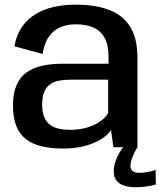

<svg xmlns="http://www.w3.org/2000/svg" viewBox="-20 -618 674 806"><path d="M245.5 5.5Q287.5 5.5 321.2 -1.8Q355 -9 380.5 -21Q406 -33 422.5 -46.5Q439 -60 446 -73L456 0H557V-375Q557 -456 527 -504.8Q497 -553.5 439.2 -576Q381.5 -598.5 298 -598.5Q249.5 -598.5 206.8 -589Q164 -579.5 129.8 -559Q95.5 -538.5 72.2 -505Q49 -471.5 40.5 -423.5L159 -391.5Q166 -437 185.5 -464.5Q205 -492 233.8 -504Q262.5 -516 298.5 -516Q341 -516 371.8 -502.5Q402.5 -489 419 -459.2Q435.5 -429.5 435.5 -381V-350.5H244Q195 -350.5 156 -341.8Q117 -333 90 -313Q63 -293 48.8 -259.2Q34.5 -225.5 34.5 -175Q34.5 -122 49.2 -87Q64 -52 91.8 -31.8Q119.5 -11.5 158.2 -3Q197 5.5 245.5 5.5ZM272 -73Q248 -73 227 -77.8Q206 -82.5 190.2 -94Q174.5 -105.5 165.8 -126Q157 -146.5 157 -179Q157 -211.5 165.8 -232.2Q174.5 -253 190 -264Q205.5 -275 226.8 -279.2Q248 -283.5 272.5 -283.5H434V-143.5Q425 -126 402.8 -109.8Q380.5 -93.5 347.5 -83.2Q314.5 -73 272 -73ZM547.5 168Q567 168 585 166Q603 164 616.5 161Q630 158 634.5 156L633 95.5Q628 97.5 616.5 100.5Q605 103.5 591.2 105.5Q577.5 107.5 565 107.5Q545.5 107.5 536.5 99.8Q527.5 92 527.5 78Q527.5 66.5 532.5 51.2Q537.5 36 544.8 21.8Q552 7.5 557 0H497Q490.5 8 481 24Q471.5 40 464.5 60Q457.5 80 457.5 101Q457.5 127 470.2 141.5Q483 156 503.5 162Q524 168 547.5 168Z"/></svg>

Font: Anybody Thin Medium
Style: Regular
Weight: 500
Version: Version 1.113;gftools[0.9.25]